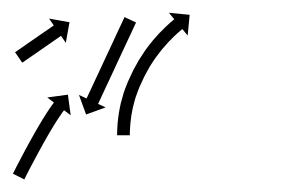

<svg xmlns="http://www.w3.org/2000/svg" viewBox="-26 -284 475 302"><path d="M-1.7 -202.3C-1.9 -202.1 -2.1 -202 -2.3 -201.8L9 -185.4C9.3 -185.5 9.5 -185.7 9.7 -185.9C10.4 -186.3 11 -186.8 11.7 -187.2C12.7 -187.9 13.7 -188.6 14.7 -189.3C16 -190.2 17.3 -191.1 18.6 -192C20.1 -193 21.6 -194.1 23.2 -195.2C24.9 -196.4 26.6 -197.5 28.3 -198.7C30.1 -200 32 -201.3 33.8 -202.5C35.7 -203.9 37.6 -205.2 39.5 -206.5C41.4 -207.8 43.3 -209.1 45.2 -210.4C47 -211.7 48.8 -213 50.7 -214.2C52.4 -215.4 54.1 -216.6 55.8 -217.8C57.4 -218.9 58.9 -219.9 60.4 -221C61.7 -221.9 63 -222.8 64.3 -223.7C65.3 -224.4 66.3 -225.1 67.3 -225.8C68 -226.2 68.6 -226.7 69.3 -227.1C69.5 -227.3 69.7 -227.4 70 -227.6L77.5 -216.7L83.3 -249L51.1 -254.8L58.6 -244C58.3 -243.9 58.1 -243.7 57.9 -243.5C57.2 -243.1 56.6 -242.6 56 -242.2C55 -241.5 54 -240.8 53 -240.1C51.7 -239.2 50.4 -238.3 49.1 -237.4C47.5 -236.4 46 -235.3 44.4 -234.2C42.7 -233 41 -231.9 39.3 -230.7C37.5 -229.4 35.6 -228.1 33.8 -226.9C31.9 -225.5 30 -224.2 28.1 -222.9C26.2 -221.6 24.3 -220.3 22.4 -219C20.6 -217.7 18.8 -216.4 16.9 -215.2C15.2 -214 13.5 -212.8 11.8 -211.6C10.2 -210.6 8.7 -209.5 7.2 -208.4C5.9 -207.5 4.6 -206.6 3.3 -205.7C2.3 -205 1.3 -204.3 0.3 -203.6C-0.4 -203.2 -1 -202.8 -1.7 -202.3ZM187.3 -247.2C187.5 -247.7 187.8 -248.2 188 -248.6L169.9 -257.1C169.6 -256.6 169.4 -256.1 169.2 -255.6C168.6 -254.3 167.9 -252.9 167.3 -251.6C166.3 -249.5 165.3 -247.4 164.4 -245.3C163.1 -242.5 161.8 -239.8 160.5 -237.1C159 -233.9 157.5 -230.6 156 -227.4C154.3 -223.8 152.7 -220.2 151 -216.6C149.2 -212.7 147.4 -208.9 145.6 -205C143.7 -201 141.9 -197.1 140 -193.1C138.2 -189.1 136.3 -185.1 134.5 -181.2C132.7 -177.3 130.9 -173.4 129.1 -169.6C127.4 -166 125.7 -162.4 124 -158.8C122.5 -155.6 121 -152.3 119.5 -149.1C118.2 -146.4 117 -143.6 115.7 -140.9C114.7 -138.8 113.7 -136.7 112.7 -134.6C112.1 -133.2 111.5 -131.9 110.8 -130.5C110.6 -130.1 110.4 -129.6 110.2 -129.1L98.2 -134.7L109.4 -103.9L140.2 -115.1L128.3 -120.6C128.5 -121.1 128.8 -121.6 129 -122.1C129.6 -123.4 130.2 -124.8 130.9 -126.1C131.8 -128.2 132.8 -130.3 133.8 -132.5C135.1 -135.2 136.4 -137.9 137.6 -140.6C139.1 -143.9 140.6 -147.1 142.1 -150.3C143.8 -153.9 145.5 -157.5 147.2 -161.1C149 -165 150.8 -168.8 152.6 -172.7C154.4 -176.7 156.3 -180.7 158.1 -184.6C160 -188.6 161.9 -192.6 163.7 -196.6C165.5 -200.4 167.3 -204.3 169.1 -208.1C170.8 -211.7 172.5 -215.3 174.1 -218.9C175.6 -222.2 177.2 -225.4 178.7 -228.6C179.9 -231.4 181.2 -234.1 182.5 -236.8C183.5 -238.9 184.4 -241 185.4 -243.1C186.1 -244.5 186.7 -245.8 187.3 -247.2ZM-5 -12.1C-5.2 -11.6 -5.5 -11.2 -5.7 -10.8L12.2 -1.8C12.4 -2.2 12.6 -2.7 12.9 -3.1L12.9 -3.1L12.9 -3.1C13.4 -4.3 14 -5.4 14.6 -6.6L14.6 -6.6L14.6 -6.6C15.6 -8.4 16.5 -10.2 17.4 -12.1L17.4 -12.1L17.4 -12C18.6 -14.4 19.8 -16.7 21 -19.1L21 -19.1L21 -19.1C22.5 -21.8 23.9 -24.6 25.4 -27.4L25.4 -27.4L25.4 -27.4C27 -30.4 28.6 -33.5 30.3 -36.6L30.3 -36.6L30.3 -36.6C32 -39.9 33.8 -43.2 35.6 -46.4L35.6 -46.4L35.6 -46.4C37.4 -49.8 39.3 -53.2 41.2 -56.6L41.2 -56.6L41.1 -56.5C43 -59.9 44.9 -63.3 46.9 -66.7L46.8 -66.7L46.8 -66.6C48.7 -69.9 50.6 -73.2 52.5 -76.4C52.5 -76.4 52.5 -76.4 52.5 -76.4C52.5 -76.4 52.5 -76.4 52.5 -76.4C54.3 -79.5 56.1 -82.5 58 -85.5C58 -85.5 58 -85.5 58 -85.5C58 -85.5 57.9 -85.5 57.9 -85.5C59.6 -88.2 61.3 -91 63.1 -93.7C63.1 -93.7 63.1 -93.7 63.1 -93.7C63 -93.7 63 -93.6 63 -93.6C64.5 -96 66.1 -98.3 67.6 -100.6C67.6 -100.6 67.6 -100.6 67.6 -100.6C67.6 -100.5 67.6 -100.5 67.6 -100.5C68.8 -102.3 70 -104.1 71.3 -105.9C71.3 -105.9 71.3 -105.9 71.3 -105.9C71.3 -105.9 71.2 -105.9 71.2 -105.9C72.1 -107 73 -108.2 73.8 -109.4C73.8 -109.4 73.8 -109.4 73.8 -109.4C73.8 -109.4 73.8 -109.3 73.8 -109.3C74.1 -109.8 74.4 -110.2 74.8 -110.6L85.2 -102.7L80.8 -135.1L48.4 -130.7L58.8 -122.7C58.5 -122.3 58.2 -121.8 57.8 -121.4C57.8 -121.4 57.8 -121.4 57.8 -121.4C57.8 -121.3 57.8 -121.3 57.8 -121.3C56.9 -120.1 55.9 -118.8 55 -117.6C55 -117.6 55 -117.5 55 -117.5C55 -117.5 55 -117.5 55 -117.5C53.6 -115.6 52.3 -113.7 51 -111.8C51 -111.8 51 -111.8 51 -111.7C51 -111.7 51 -111.7 51 -111.7C49.4 -109.3 47.8 -106.9 46.2 -104.5C46.2 -104.5 46.2 -104.5 46.2 -104.5C46.2 -104.4 46.2 -104.4 46.2 -104.4C44.4 -101.6 42.7 -98.8 40.9 -96C40.9 -96 40.9 -96 40.9 -96C40.9 -95.9 40.9 -95.9 40.9 -95.9C39 -92.8 37.1 -89.7 35.3 -86.6C35.3 -86.6 35.3 -86.6 35.3 -86.6C35.3 -86.6 35.3 -86.6 35.3 -86.6C33.3 -83.2 31.4 -79.9 29.5 -76.6L29.5 -76.6L29.5 -76.6C27.5 -73.1 25.6 -69.7 23.7 -66.3L23.7 -66.3L23.7 -66.3C21.8 -62.9 19.9 -59.4 18 -56L18 -56L18 -56C16.2 -52.7 14.4 -49.4 12.6 -46L12.6 -46L12.6 -46C11 -42.9 9.3 -39.8 7.7 -36.7L7.7 -36.7L7.7 -36.7C6.2 -33.9 4.7 -31.1 3.3 -28.3L3.3 -28.3L3.3 -28.3C2.1 -25.9 0.8 -23.6 -0.4 -21.2L-0.4 -21.2L-0.4 -21.2C-1.3 -19.3 -2.3 -17.5 -3.2 -15.7L-3.2 -15.7L-3.2 -15.7C-3.8 -14.5 -4.4 -13.3 -5 -12.1L-5 -12.1ZM158.2 -73.5C158.2 -72.8 158.2 -72 158.2 -71.2L178.2 -71.2C178.2 -71.9 178.2 -72.7 178.2 -73.4C178.2 -73.4 178.2 -73.4 178.2 -73.4C178.2 -73.3 178.2 -73.3 178.2 -73.3C178.3 -75.4 178.3 -77.5 178.4 -79.6C178.4 -79.6 178.4 -79.5 178.4 -79.5C178.4 -79.5 178.4 -79.4 178.4 -79.4C178.5 -82.7 178.7 -85.9 179 -89.1C179 -89.1 179 -89.1 179 -89C179 -89 179 -88.9 179 -88.9C179.4 -93.1 179.9 -97.3 180.5 -101.5C180.5 -101.5 180.5 -101.4 180.4 -101.4C180.4 -101.3 180.4 -101.2 180.4 -101.2C181.2 -106.2 182.2 -111.1 183.2 -116C183.2 -116 183.2 -115.9 183.2 -115.8C183.2 -115.8 183.2 -115.7 183.2 -115.7C184.5 -121.1 186 -126.5 187.6 -131.9C187.6 -131.9 187.6 -131.8 187.6 -131.7C187.6 -131.6 187.6 -131.6 187.6 -131.6C189.5 -137.2 191.6 -142.8 193.9 -148.4C193.9 -148.4 193.9 -148.3 193.8 -148.2C193.8 -148.2 193.8 -148.1 193.8 -148.1C196.2 -153.5 198.7 -158.8 201.3 -164.2C201.3 -164.2 201.3 -164.1 201.2 -164.1C201.2 -164 201.2 -163.9 201.2 -163.9C204 -169.3 206.9 -174.6 210 -179.9C210 -179.9 209.9 -179.8 209.9 -179.7C209.9 -179.7 209.8 -179.6 209.8 -179.6C212.9 -184.6 216.2 -189.5 219.5 -194.3C219.5 -194.3 219.5 -194.2 219.5 -194.2C219.4 -194.1 219.4 -194.1 219.4 -194.1C222.6 -198.5 226 -202.8 229.4 -207.1C229.4 -207.1 229.4 -207 229.4 -207C229.3 -207 229.3 -206.9 229.3 -206.9C232.4 -210.6 235.7 -214.3 239 -217.9C239 -217.9 239 -217.9 238.9 -217.9C238.9 -217.8 238.9 -217.8 238.9 -217.8C241.7 -220.8 244.6 -223.7 247.6 -226.6C247.6 -226.6 247.6 -226.6 247.6 -226.5C247.5 -226.5 247.5 -226.5 247.5 -226.5C249.8 -228.7 252.2 -230.8 254.5 -233C254.5 -233 254.5 -233 254.5 -232.9C254.5 -232.9 254.5 -232.9 254.5 -232.9C256 -234.2 257.6 -235.6 259.1 -236.9C259.1 -236.9 259.1 -236.9 259.1 -236.9C259.1 -236.9 259.1 -236.9 259.1 -236.9C259.7 -237.3 260.2 -237.8 260.8 -238.3L269.2 -228.1L272.3 -260.7L239.7 -263.9L248.1 -253.7C247.5 -253.2 246.9 -252.7 246.3 -252.3C246.3 -252.3 246.3 -252.2 246.3 -252.2C246.3 -252.2 246.3 -252.2 246.3 -252.2C244.6 -250.8 243 -249.4 241.3 -248C241.3 -248 241.3 -247.9 241.3 -247.9C241.3 -247.9 241.2 -247.9 241.2 -247.9C238.7 -245.6 236.2 -243.4 233.8 -241C233.8 -241 233.8 -241 233.7 -241C233.7 -241 233.7 -240.9 233.7 -240.9C230.5 -237.9 227.5 -234.8 224.4 -231.6C224.4 -231.6 224.4 -231.6 224.4 -231.6C224.3 -231.5 224.3 -231.5 224.3 -231.5C220.8 -227.7 217.4 -223.8 214 -219.9C214 -219.9 214 -219.8 214 -219.8C213.9 -219.7 213.9 -219.7 213.9 -219.7C210.2 -215.2 206.7 -210.6 203.3 -206C203.3 -206 203.2 -205.9 203.2 -205.9C203.2 -205.8 203.1 -205.8 203.1 -205.8C199.6 -200.7 196.2 -195.5 192.9 -190.2C192.9 -190.2 192.8 -190.2 192.8 -190.1C192.8 -190.1 192.7 -190 192.7 -190C189.5 -184.5 186.4 -178.8 183.4 -173.1C183.4 -173.1 183.4 -173.1 183.4 -173C183.3 -172.9 183.3 -172.9 183.3 -172.9C180.6 -167.4 178.1 -161.9 175.6 -156.3C175.6 -156.3 175.5 -156.3 175.5 -156.2C175.5 -156.1 175.4 -156 175.4 -156C173 -150.1 170.7 -144.1 168.6 -138.1C168.6 -138.1 168.6 -138 168.6 -137.9C168.6 -137.8 168.5 -137.8 168.5 -137.8C166.8 -132 165.2 -126.3 163.7 -120.5C163.7 -120.5 163.7 -120.4 163.7 -120.3C163.7 -120.3 163.7 -120.2 163.7 -120.2C162.6 -115 161.5 -109.7 160.7 -104.5C160.7 -104.5 160.7 -104.4 160.7 -104.3C160.7 -104.3 160.7 -104.2 160.7 -104.2C160 -99.8 159.5 -95.3 159.1 -90.9C159.1 -90.9 159.1 -90.8 159.1 -90.8C159.1 -90.7 159 -90.7 159 -90.7C158.8 -87.2 158.6 -83.8 158.4 -80.4C158.4 -80.4 158.4 -80.3 158.4 -80.3C158.4 -80.3 158.4 -80.2 158.4 -80.2C158.3 -78 158.3 -75.8 158.2 -73.6C158.2 -73.6 158.2 -73.6 158.2 -73.6C158.2 -73.6 158.2 -73.5 158.2 -73.5Z"/></svg>

Font: FRB American Cursive Just Arrows Extrabold
Style: Bold Italic
Weight: 800
Italic angle: -25°
Version: Version 2.0;Modular Font Editor K font №1